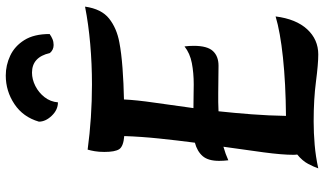

<svg xmlns="http://www.w3.org/2000/svg" viewBox="-249 -864 1124 666"><g transform="rotate(-90 313.0 -531.0)"><path d="M62 11Q67 -4 77.5 -24Q88 -44 110 -62Q109 -68 109 -75Q109 -114 117.5 -178Q126 -242 137 -318Q112 -311 90 -301Q89 -309 88.5 -317.5Q88 -326 88 -333Q88 -371 104.5 -390Q121 -409 151 -417Q159 -478 165.5 -540.5Q172 -603 174 -662Q138 -665 128.5 -679.5Q119 -694 119 -731Q119 -750 121.5 -764.5Q124 -779 127 -789Q238 -774 353 -774Q424 -774 493 -780Q562 -786 623 -798Q615 -741 581.5 -714.5Q548 -688 499 -679Q463 -672 409.5 -668Q356 -664 301 -663Q299 -620 290 -558Q281 -496 271 -422Q293 -422 315.5 -421.5Q338 -421 353 -421Q393 -421 427 -427.5Q461 -434 485 -453Q486 -445 486.5 -437Q487 -429 487 -421Q487 -374 469 -354.5Q451 -335 418 -335Q395 -335 371.5 -335.5Q348 -336 323 -336Q308 -336 292 -336Q276 -336 260 -335Q254 -279 249.5 -220Q245 -161 244 -101Q357 -102 446.5 -111.5Q536 -121 589 -137Q580 -66 544.5 -27.5Q509 11 457 11Q424 11 363 3Q302 -5 225 -5Q185 -5 144 -1.5Q103 2 62 11ZM528 -921Q520 -915 510.5 -911Q501 -907 490 -907Q473 -907 462 -920Q448 -982 394 -982Q371 -982 348 -970.5Q325 -959 309 -938.5Q293 -918 291 -892Q265 -892 244.5 -913.5Q224 -935 224 -958Q240 -1013 285 -1043Q330 -1073 384 -1073Q420 -1073 453 -1057.5Q486 -1042 507 -1008.5Q528 -975 528 -921Z"/></g></svg>

Font: Merienda SemiBold
Style: Regular
Weight: 600
Designer: Eduardo Rodriguez Tunni
Foundry: Eduardo Rodriguez Tunni
Version: Version 2.001; ttfautohint (v1.8.4.7-5d5b)